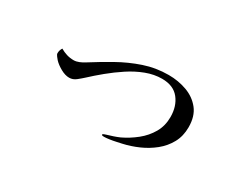

<svg xmlns="http://www.w3.org/2000/svg" viewBox="-62 -653 1123 905"><g transform="rotate(30 500.0 -200.5)"><path d="M857 -236Q857 -188 836.5 -150.5Q816 -113 782 -85.5Q748 -58 707 -40Q666 -22 625 -13Q615 -11 597.5 -7Q580 -3 562 -0.5Q544 2 534 2Q532 2 526.5 1.5Q521 1 521 -3Q521 -6 528 -8.5Q535 -11 538 -12Q555 -17 571.5 -22.5Q588 -28 604 -35Q644 -54 679.5 -82.5Q715 -111 737 -149Q759 -187 759 -235Q759 -294 728 -333Q697 -372 635 -372Q592 -372 548.5 -355.5Q505 -339 464 -312Q423 -285 386 -254.5Q349 -224 319 -196Q306 -184 289 -170.5Q272 -157 252 -157Q230 -157 205 -171Q180 -185 165 -201Q161 -206 154 -214.5Q147 -223 147 -230Q147 -246 156 -260Q173 -250 191 -244.5Q209 -239 229 -239Q243 -239 257.5 -245Q272 -251 283 -258Q340 -294 398.5 -327Q457 -360 520.5 -381.5Q584 -403 653 -403Q706 -403 752.5 -386Q799 -369 828 -332.5Q857 -296 857 -236Z"/></g></svg>

Font: Kaisei HarunoUmi Medium
Style: Regular
Weight: 500
Designer: Font-Kai, 金井和夫
Foundry: KAZUO KANAI
Version: Version 5.003